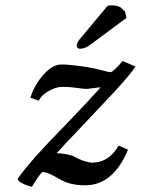

<svg xmlns="http://www.w3.org/2000/svg" viewBox="-20 -686 529 721"><path d="M440.9 -457 488.8 -436Q468.8 -405.8 409.2 -340.8L281.2 -205.1Q212.4 -133.3 192.9 -110.8Q233.4 -109.4 258.8 -98.1Q275.9 -87.9 295.7 -81.5Q315.4 -75.2 326.2 -75.2Q388.2 -75.2 425.8 -139.2L460.9 -124Q404.8 9.8 299.8 9.8Q241.7 9.8 204.1 -13.2Q158.7 -40 140.1 -40Q138.7 -40 133.8 -34.7Q128.9 -29.3 119.9 -16.1Q110.8 -2.9 100.1 15.1Q85 12.7 67.4 4.2Q49.8 -4.4 45.9 -12.2Q47.9 -18.6 70.3 -46.9L111.8 -96.2Q144.5 -133.3 230.5 -221.7Q318.8 -313.5 357.9 -357.9Q354 -358.4 332.5 -355.2Q311 -352.1 307.1 -352.1Q294.4 -352.1 267.6 -356Q240.7 -359.9 213.9 -359.9Q190.9 -359.9 162.6 -344Q134.3 -328.1 126 -308.1L94.2 -318.8Q107.9 -365.2 142.3 -404.5Q176.8 -443.8 210 -443.8Q237.8 -443.8 284.7 -437.5Q331.1 -430.7 367.2 -420.9Q388.7 -415 395 -415Q404.3 -415 440.9 -457ZM383.8 -664.1Q389.6 -666 398.9 -666Q411.6 -666 421.1 -663.1Q430.7 -660.2 434.6 -657Q438.5 -653.8 443.1 -648.9Q447.8 -644 449.2 -643.1L455.1 -619.1L317.9 -517.1Q298.8 -502.9 279.8 -502.9Q274.9 -502.9 271.5 -506.3Q268.1 -509.8 268.1 -514.2Q268.1 -524.4 278.8 -538.1Z"/></svg>

Font: Linux Libertine G
Style: Bold Italic
Weight: 700
Italic angle: -11.5°
Designer: Philipp H. Poll
Foundry: Philipp H. Poll
Version: Version 4.1.0